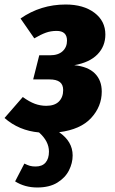

<svg xmlns="http://www.w3.org/2000/svg" viewBox="-41 -571 508 851"><path d="M410 -165Q410 -99 363 -48Q316 3 221 15Q281 56 281 118Q281 152 264.5 184.5Q248 217 213 238.5Q178 260 124 260Q69 260 26 233L67 154Q81 161 91.5 164Q102 167 117 167Q146 167 161 149.5Q176 132 176 101Q176 55 132 16Q43 8 -21 -48L60 -141Q89 -120 113.5 -111Q138 -102 164 -102Q201 -102 220 -121Q239 -140 239 -172Q239 -196 224 -207.5Q209 -219 178 -219H106L133 -326H181Q217 -326 236.5 -344Q256 -362 256 -391Q256 -434 210 -434Q184 -434 162 -426Q140 -418 111 -401L50 -489Q139 -551 250 -551Q329 -551 377.5 -514.5Q426 -478 426 -418Q426 -366 391 -330Q356 -294 288 -282Q349 -276 379.5 -245.5Q410 -215 410 -165Z"/></svg>

Font: Fira Sans Condensed ExtraBold
Style: Italic
Weight: 800
Width: 3
Italic angle: -8°
Designer: bBox Type GmbH & Carrois Corporate GbR & Edenspiekermann AG
Foundry: bBox Type GmbH & Carrois Corporate GbR & Edenspiekermann AG
Version: Version 4.301